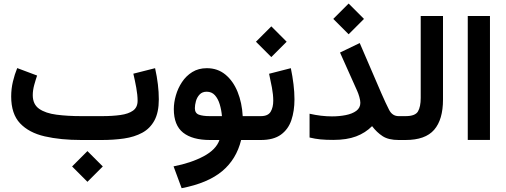

<svg xmlns="http://www.w3.org/2000/svg" viewBox="-20 -770 2783 1056"><path d="M460.9 61 545.4 145.5 460.9 230 376.5 145.5ZM540.5 0H427.2Q313 0 226.1 -20Q139.2 -40 90.3 -91.8Q41.5 -143.6 41.5 -239.3Q41.5 -281.2 51 -321.3Q60.5 -361.3 74.7 -395.5L184.1 -354.5Q176.3 -332 168.2 -302.7Q160.2 -273.4 160.2 -246.6Q160.2 -196.3 195.3 -171.6Q230.5 -147 291 -139.2Q351.6 -131.3 427.2 -131.3H541.5Q598.6 -131.3 642.6 -137.5Q686.5 -143.6 711.7 -161.6Q736.8 -179.7 736.8 -215.8Q736.8 -247.1 729.5 -287.4Q722.2 -327.6 713.4 -364.7L833 -395Q853.5 -303.2 853.5 -223.6Q853.5 -151.9 829.3 -107.4Q805.2 -63 762.2 -39.8Q719.2 -16.6 662.6 -8.3Q606 0 540.5 0Z M1117.7 -395Q1177.2 -395 1220 -359.6Q1262.7 -324.2 1286.9 -264.4Q1311 -204.6 1314.9 -131.3H1356V0H1306.2Q1280.3 106 1201.7 171.6Q1123 237.3 979 265.1L934.6 145Q1030.3 126.5 1099.4 89.8Q1168.5 53.2 1187 0H1135.3Q1038.1 0 987.1 -40.5Q936 -81.1 936 -169.9Q936 -206.1 947.3 -245.4Q958.5 -284.7 981 -318.6Q1003.4 -352.5 1037.6 -373.8Q1071.8 -395 1117.7 -395ZM1133.8 -131.3H1200.7Q1197.8 -165.5 1188.5 -196.3Q1179.2 -227.1 1161.9 -246.3Q1144.5 -265.6 1116.7 -265.6Q1092.3 -265.6 1077.9 -250.2Q1063.5 -234.9 1057.6 -213.6Q1051.8 -192.4 1051.8 -174.8Q1051.8 -147.5 1073.7 -139.4Q1095.7 -131.3 1133.8 -131.3Z M1414.6 0H1336.4V-131.3H1414.6Q1454.1 -131.3 1468.5 -155.3Q1482.9 -179.2 1482.9 -216.3Q1482.9 -249.5 1475.6 -288.3Q1468.3 -327.1 1460 -364.3L1579.6 -395Q1588.9 -350.6 1594.2 -306.9Q1599.6 -263.2 1599.6 -223.6Q1599.6 -159.7 1582.5 -109.1Q1565.4 -58.6 1524.9 -29.3Q1484.4 0 1414.6 0ZM1472.2 -625 1556.6 -540.5 1472.2 -456.1 1387.7 -540.5Z M1897.5 -750.5 1981.9 -666 1897.5 -581.5 1813 -666ZM1961.9 -204.6Q1961.9 -217.3 1956.3 -237.1Q1950.7 -256.8 1944.3 -270.5L1850.1 -481L1958.5 -533.2L2077.6 -256.8Q2102.1 -200.7 2119.9 -166Q2137.7 -131.3 2172.4 -131.3H2192.9V0H2172.4Q2116.7 0 2084.5 -21Q2052.2 -42 2026.4 -76.2Q1989.7 -39.1 1938.5 -19.8Q1887.2 -0.5 1813 -0.5Q1772 -0.5 1742.4 -3.4Q1712.9 -6.3 1682.6 -13.7V-144.5Q1746.6 -129.9 1805.7 -129.9Q1846.2 -129.9 1881.8 -137Q1917.5 -144 1939.7 -160.4Q1961.9 -176.8 1961.9 -204.6Z M2173.3 -131.3H2210.9Q2263.7 -131.3 2278.8 -157Q2293.9 -182.6 2293.9 -231.4V-682.1H2416.5V-222.2Q2416.5 -112.3 2367.9 -56.2Q2319.3 0 2210.4 0H2173.3Z M2674.8 -682.1V-0.5H2552.7V-682.1Z"/></svg>

Font: Vazirmatn UI
Style: Bold
Weight: 700
Designer: Saber Rastikerdar
Foundry: Saber Rastikerdar
Version: Version 33.003